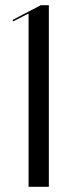

<svg xmlns="http://www.w3.org/2000/svg" viewBox="-20 -719 279 739"><path d="M90 0V-667L31 -637L28 -642L137 -699H168V0Z"/></svg>

Font: Moniqa SemBd Narrow Display
Style: Regular
Weight: 600
Width: 4
Designer: Rajesh Rajput
Foundry: Rajesh Rajput
Version: Version 1.000